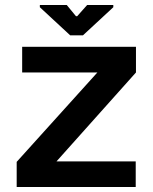

<svg xmlns="http://www.w3.org/2000/svg" viewBox="-20 -751 613 771"><path d="M47 0V-101L371 -460H69V-563H526V-460L207 -103H525V0ZM262 -609 140 -722V-731H248L285 -686H290L330 -731H435V-722L313 -609Z"/></svg>

Font: Darker Grotesque ExtraBold
Style: Regular
Weight: 800
Designer: Gabriel Lam
Foundry: TypeRant
Version: Version 1.000;gftools[0.9.28]